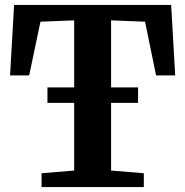

<svg xmlns="http://www.w3.org/2000/svg" viewBox="-20 -763 756 783"><path d="M282.5 -67.5V-680L145 -674.5L99 -455.5H21L37.5 -743H678L694.5 -455.5H616.5L571.5 -674.5L433 -680V-67.5L566.5 -56.5V0H149.5V-56.5ZM543 -406.5V-343.5H173.5V-406.5Z"/></svg>

Font: Merriweather 28pt
Style: Bold
Weight: 700
Version: Version 2.100